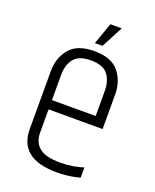

<svg xmlns="http://www.w3.org/2000/svg" viewBox="-135 -792 707 875"><g transform="rotate(20 218.5 -354.0)"><path d="M65 -419Q65 -484 102 -528.5Q139 -573 221 -573Q304 -573 340.5 -528.5Q377 -484 377 -419V-255H327V-419Q327 -467 303.5 -497.5Q280 -528 221 -528Q162 -528 138.5 -497.5Q115 -467 115 -419V-169H65ZM65 -173H115V-139Q115 -93 145.5 -67.5Q176 -42 248 -42Q280 -42 308.5 -47Q337 -52 359 -59V-10Q346 -6 328.5 -2.5Q311 1 291 3Q271 5 248 5Q155 5 110 -31.5Q65 -68 65 -139ZM95 -297H377V-252H95ZM247 -713H302L247 -608H210Z"/></g></svg>

Font: Khand Variable Light
Style: Regular
Weight: 300
Designer: Satya Rajpurohit
Foundry: Indian Type Foundry
Version: Version 3.000